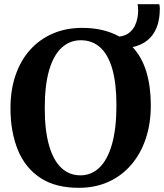

<svg xmlns="http://www.w3.org/2000/svg" viewBox="-20 -885 782 916"><path d="M359.5 11Q246 12 173 -36Q100 -84 65 -170Q30 -256 30 -369Q30 -456.5 54.5 -527.2Q79 -598 124.5 -648.2Q170 -698.5 232.8 -725.2Q295.5 -752 372 -752Q425.5 -752 469.8 -741.2Q514 -730.5 549.5 -710.5Q579 -714.5 596.8 -729Q614.5 -743.5 623.5 -762.5Q632.5 -781.5 635.8 -800.2Q639 -819 639 -831Q639 -847 638.2 -854Q637.5 -861 636 -865H740Q741 -859.5 741.8 -854.2Q742.5 -849 742.5 -843.5Q742.5 -791 727 -753Q711.5 -715 682.5 -692Q653.5 -669 612.5 -660.5Q657.5 -612 678.5 -541.5Q699.5 -471 699.5 -382.5Q699.5 -295 675.2 -223Q651 -151 606 -98.8Q561 -46.5 498.5 -18Q436 10.5 359.5 11ZM363.5 -48.5Q416.5 -48.5 455 -86Q493.5 -123.5 514.5 -198Q535.5 -272.5 535.5 -382Q535.5 -488 515.5 -556.8Q495.5 -625.5 457.5 -659.2Q419.5 -693 365.5 -693Q313 -693 274.2 -657.5Q235.5 -622 214.5 -550.2Q193.5 -478.5 193.5 -369Q193.5 -263.5 213.8 -192.2Q234 -121 272 -84.8Q310 -48.5 363.5 -48.5Z"/></svg>

Font: Merriweather 24pt
Style: Bold
Weight: 700
Designer: Eben Sorkin
Foundry: Eben Sorkin
Version: Version 2.100